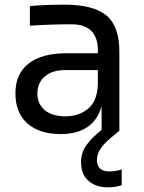

<svg xmlns="http://www.w3.org/2000/svg" viewBox="-20 -560 615 822"><path d="M46 -160Q46 -244 102.5 -288Q159 -332 264 -332H399V-345Q399 -400 370.5 -428Q342 -456 287 -456Q196 -456 108 -450V-534Q173 -540 255 -540Q380 -540 435.5 -494Q491 -448 491 -338V0L463 23Q427 52 411 76Q395 100 395 125Q395 149 408.5 161.5Q422 174 447 174Q476 174 501 165V233Q474 242 443 242Q390 242 358.5 214Q327 186 327 135Q327 95 348.5 63.5Q370 32 415 -4V-105Q398 -46 354 -16Q310 14 240 14Q149 14 97.5 -31.5Q46 -77 46 -160ZM260 -62Q317 -62 356.5 -94Q396 -126 399 -198V-260H260Q203 -260 171.5 -232.5Q140 -205 140 -160Q140 -115 171.5 -88.5Q203 -62 260 -62Z"/></svg>

Font: Sora-SIA
Style: Regular
Weight: 400
Designer: Jonathan Barnbrook, Julián Moncada
Foundry: Barnbrook Fonts
Version: Version 2.000